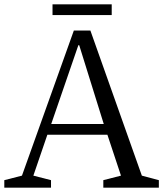

<svg xmlns="http://www.w3.org/2000/svg" viewBox="-24 -872 758 892"><path d="M475 -246 538 -56 456 -35V0H714V-35L635 -56L396 -730H319L78 -56L-4 -35V0H213V-35L131 -56L196 -246ZM214 -296 340 -662H344L458 -296ZM220 -852V-802H495V-852Z"/></svg>

Font: GradeGX
Style: Regular
Weight: 100
Width: 1
Designer: Adam Twardoch
Foundry: Adam Twardoch
Version: Version 2.002; DEVELOPMENT